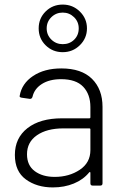

<svg xmlns="http://www.w3.org/2000/svg" viewBox="-20 -811 548 839"><path d="M428 -344V-10Q428 0 418 0H385Q375 0 375 -10V-56Q375 -58 373.5 -59Q372 -60 370 -58Q344 -26 302.5 -9Q261 8 211 8Q141 8 93 -27Q45 -62 45 -134Q45 -208 100 -251Q155 -294 251 -294H371Q375 -294 375 -298V-343Q375 -399 343.5 -432Q312 -465 247 -465Q196 -465 163 -444Q130 -423 122 -388Q119 -378 110 -379L75 -384Q64 -386 66 -392Q75 -446 124.5 -479Q174 -512 248 -512Q336 -512 382 -466.5Q428 -421 428 -344ZM375 -155V-246Q375 -250 371 -250H257Q185 -250 141.5 -220Q98 -190 98 -137Q98 -88 132 -63Q166 -38 219 -38Q282 -38 328.5 -69Q375 -100 375 -155ZM149 -687Q149 -731 179.5 -761Q210 -791 254 -791Q298 -791 329 -760.5Q360 -730 360 -687Q360 -644 329 -613.5Q298 -583 254 -583Q210 -583 179.5 -613Q149 -643 149 -687ZM324 -687Q324 -716 303.5 -736Q283 -756 254 -756Q225 -756 204.5 -736Q184 -716 184 -687Q184 -658 204.5 -638Q225 -618 254 -618Q284 -618 304 -637.5Q324 -657 324 -687Z"/></svg>

Font: Barlow Light
Style: Regular
Weight: 300
Designer: Jeremy Tribby
Foundry: Tribby Type
Version: Version 1.422